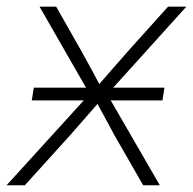

<svg xmlns="http://www.w3.org/2000/svg" viewBox="-41 -549 573 569"><path d="M53.2 -251.5 59.1 -289.1H446.3L440.4 -251.5ZM-21.5 0 239.7 -287.1 233.9 -254.4 76.2 -529.3H125.5L199.2 -399.4Q215.8 -370.1 231.2 -341.3Q246.6 -312.5 261.7 -284.2H239.7Q264.6 -312.5 289.3 -341.3Q314 -370.1 340.3 -399.4L457 -529.3H511.2L262.2 -253.4L267.1 -286.1L432.6 0H383.3L298.3 -147.9Q282.7 -176.3 268.6 -203.1Q254.4 -230 239.3 -256.8H261.7Q237.8 -230 214.8 -203.1Q191.9 -176.3 166.5 -147.9L32.7 0Z"/></svg>

Font: Inter 24pt ExtraLight
Style: Italic
Weight: 250
Italic angle: -9.3988°
Version: Version 4.001;git-66647c0bb